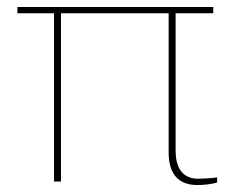

<svg xmlns="http://www.w3.org/2000/svg" viewBox="-20 -521 673 551"><path d="M464 -83C464 -22 492 10 546 10C565 10 584 8 603 3V-12C594 -10 559 -8 549 -8C500 -8 484 -45 484 -88V-483H592V-501H30V-483H135V0H155V-483H464Z"/></svg>

Font: Perun Thin
Style: Regular
Weight: 100
Foundry: Copyright (c) Stefan Peev, Context Ltd, 2016
Version: Version 1.089